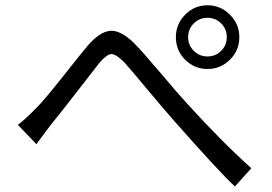

<svg xmlns="http://www.w3.org/2000/svg" viewBox="-20 -716 1017 718"><path d="M46.9 -249Q76.2 -271.5 116.2 -312.5Q146.5 -342.8 218.3 -433.6Q290 -524.4 308.6 -545.9Q352.5 -596.7 391.1 -600.6Q429.7 -604.5 479.5 -556.6Q511.7 -524.4 580.1 -443.4Q648.4 -362.3 675.8 -333Q807.6 -187.5 919.9 -86.9L858.4 -18.6Q795.9 -77.1 628.9 -266.6Q597.7 -301.8 533.2 -378.9Q468.8 -456.1 445.3 -482.4Q412.1 -515.6 395 -513.7Q377.9 -511.7 350.6 -479.5Q335 -460 268.6 -374Q202.1 -288.1 173.8 -253.9Q152.3 -226.6 116.2 -176.8ZM637.7 -577.1Q637.7 -626 672.4 -661.1Q707 -696.3 755.9 -696.3Q804.7 -696.3 839.8 -661.1Q875 -626 875 -577.1Q875 -527.3 839.8 -492.7Q804.7 -458 755.9 -458Q707 -458 672.4 -492.7Q637.7 -527.3 637.7 -577.1ZM704.6 -628.4Q683.6 -607.4 683.6 -577.1Q683.6 -546.9 704.6 -525.9Q725.6 -504.9 755.9 -504.9Q786.1 -504.9 807.1 -525.9Q828.1 -546.9 828.1 -577.1Q828.1 -607.4 807.1 -628.4Q786.1 -649.4 755.9 -649.4Q725.6 -649.4 704.6 -628.4Z"/></svg>

Font: Min Sans
Style: Regular
Weight: 400
Designer: Jinseong-Kim, NotoSansCJK, Nunito
Foundry: Jinseong-Kim
Version: Version 1.400;Glyphs 3.1.2 (3151)